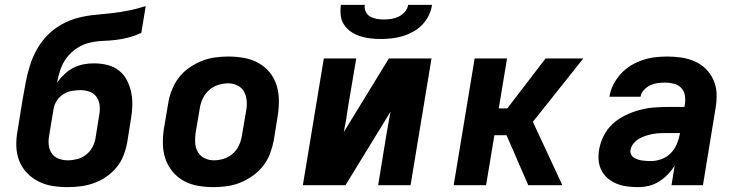

<svg xmlns="http://www.w3.org/2000/svg" viewBox="-20 -760 3040 788"><path d="M257 8Q225 8 194.5 3Q164 -2 137.5 -15.5Q111 -29 90.5 -50.5Q70 -72 59 -100Q48 -128 47 -159.5Q46 -191 52 -223L73 -353Q79 -388 85.5 -422Q92 -456 102.5 -490Q113 -524 131 -556.5Q149 -589 175 -615.5Q201 -642 233.5 -660Q266 -678 301 -687Q336 -696 370.5 -699Q405 -702 439.5 -706Q474 -710 509 -717Q544 -724 578 -735L560 -625Q534 -613 507.5 -606Q481 -599 454 -596Q427 -593 400.5 -592Q374 -591 347 -584.5Q320 -578 295.5 -562Q271 -546 254 -523.5Q237 -501 228 -474.5Q219 -448 214 -421Q228 -440 245 -456Q262 -472 282 -482Q302 -492 323 -496Q344 -500 365 -500Q394 -500 420.5 -493.5Q447 -487 468 -470.5Q489 -454 501 -430.5Q513 -407 518.5 -380.5Q524 -354 523 -326Q522 -298 517 -269L502 -175Q497 -148 487 -122Q477 -96 458.5 -73.5Q440 -51 416 -34.5Q392 -18 365.5 -8.5Q339 1 311.5 4.5Q284 8 257 8ZM258 -102Q277 -102 296.5 -107Q316 -112 332.5 -124.5Q349 -137 359 -155.5Q369 -174 372 -193L387 -287Q391 -307 389 -326.5Q387 -346 377 -361Q367 -376 349 -383Q331 -390 311 -390Q293 -390 275 -387Q257 -384 241 -374Q225 -364 214 -348Q203 -332 200 -314L182 -205Q178 -185 180 -165.5Q182 -146 192 -131Q202 -116 220 -109Q238 -102 258 -102Z M857 8Q824 8 792.5 2.5Q761 -3 734.5 -17.5Q708 -32 688.5 -55.5Q669 -79 659 -108Q649 -137 648.5 -169.5Q648 -202 653 -234L670 -334Q674 -361 684.5 -388.5Q695 -416 712.5 -439.5Q730 -463 754.5 -480.5Q779 -498 806 -509Q833 -520 861 -524Q889 -528 916 -528Q949 -528 980.5 -522.5Q1012 -517 1039 -502.5Q1066 -488 1085.5 -464.5Q1105 -441 1114.5 -412Q1124 -383 1124.5 -350.5Q1125 -318 1120 -286L1104 -186Q1099 -159 1089 -131.5Q1079 -104 1061 -80.5Q1043 -57 1018.5 -39.5Q994 -22 967.5 -11Q941 0 912.5 4Q884 8 857 8ZM857 -102Q878 -102 898.5 -108.5Q919 -115 935.5 -129.5Q952 -144 961 -164Q970 -184 973 -204L990 -304Q994 -325 992.5 -345.5Q991 -366 982 -383Q973 -400 955 -409Q937 -418 917 -418Q896 -418 875.5 -411.5Q855 -405 838.5 -390.5Q822 -376 812.5 -356Q803 -336 800 -316L783 -216Q780 -195 781 -174.5Q782 -154 791.5 -137Q801 -120 819 -111Q837 -102 857 -102Z M1223 0 1309 -520H1442L1407 -312Q1404 -289 1400 -265.5Q1396 -242 1391 -218L1576 -520H1751L1665 0H1532L1566 -208Q1570 -231 1574 -254.5Q1578 -278 1583 -302L1398 0ZM1543 -600Q1521 -600 1499.5 -602.5Q1478 -605 1458 -611.5Q1438 -618 1421 -629.5Q1404 -641 1392.5 -658Q1381 -675 1378.5 -696.5Q1376 -718 1379 -740H1477Q1475 -725 1481 -712Q1487 -699 1499.5 -692Q1512 -685 1526.5 -682.5Q1541 -680 1556 -680Q1571 -680 1586.5 -682.5Q1602 -685 1616.5 -692Q1631 -699 1642 -712Q1653 -725 1655 -740H1753Q1750 -718 1739.5 -696.5Q1729 -675 1712.5 -658Q1696 -641 1675 -629.5Q1654 -618 1632 -611.5Q1610 -605 1587.5 -602.5Q1565 -600 1543 -600Z M1842 0 1928 -520H2061L2027 -315H2062L2219 -520H2374L2167 -260L2288 0H2148L2059 -205H2009L1975 0Z M2598 8Q2575 8 2553 5Q2531 2 2511 -6Q2491 -14 2475 -27.5Q2459 -41 2449 -60Q2439 -79 2437 -101.5Q2435 -124 2439 -147Q2444 -175 2458 -203Q2472 -231 2495 -252Q2518 -273 2546 -286.5Q2574 -300 2603 -308Q2632 -316 2661 -318.5Q2690 -321 2719 -321H2789L2791 -334Q2794 -353 2790.5 -370.5Q2787 -388 2775 -400Q2763 -412 2745.5 -416.5Q2728 -421 2710 -421Q2694 -421 2679 -419Q2664 -417 2649 -410Q2634 -403 2622.5 -390.5Q2611 -378 2609 -363H2481Q2485 -388 2497 -412Q2509 -436 2527.5 -456.5Q2546 -477 2569 -491Q2592 -505 2617.5 -513.5Q2643 -522 2668.5 -525Q2694 -528 2719 -528Q2749 -528 2778 -523.5Q2807 -519 2832.5 -507.5Q2858 -496 2877.5 -476.5Q2897 -457 2908.5 -431Q2920 -405 2921 -376Q2922 -347 2917 -317L2865 0H2736L2749 -80Q2737 -61 2720.5 -44Q2704 -27 2684 -14.5Q2664 -2 2642 3Q2620 8 2598 8ZM2651 -99Q2673 -99 2695 -107Q2717 -115 2733.5 -132Q2750 -149 2758.5 -170.5Q2767 -192 2771 -214H2719Q2704 -214 2690 -213.5Q2676 -213 2661.5 -210.5Q2647 -208 2632.5 -203.5Q2618 -199 2604.5 -191.5Q2591 -184 2580.5 -171.5Q2570 -159 2568 -145Q2566 -136 2569.5 -127.5Q2573 -119 2580.5 -114Q2588 -109 2596.5 -106Q2605 -103 2614 -101.5Q2623 -100 2632.5 -99.5Q2642 -99 2651 -99Z"/></svg>

Font: Iosevka Aile Extrabold Oblique
Style: Regular
Weight: 800
Italic angle: -9°
Designer: Belleve Invis
Foundry: Belleve Invis
Version: Version 31.1.0; ttfautohint (v1.8.4)